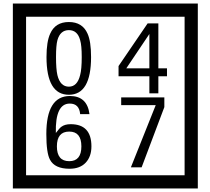

<svg xmlns="http://www.w3.org/2000/svg" viewBox="-20 -980 1195 1090"><path d="M1103 90H53V-960H1103ZM1028 15V-885H128V15ZM497 -656Q497 -442 371 -442Q244 -442 244 -656Q244 -744 265 -789Q294 -855 371 -855Q448 -855 477 -789Q497 -745 497 -656ZM444 -656Q444 -723 435 -752Q420 -809 371 -809Q322 -809 306 -752Q298 -723 298 -656Q298 -587 306 -553Q322 -488 371 -488Q419 -488 435 -554Q444 -587 444 -656ZM928 -547H879V-450H828V-547H653V-605L818 -847H879V-592H928ZM828 -592V-787L697 -592ZM499 -149Q499 -91 466.5 -56.5Q434 -22 375 -22Q291 -22 264 -73Q243 -111 243 -219Q243 -435 377 -435Q475 -435 488 -332H435Q430 -392 376 -392Q293 -392 297 -225Q318 -253 328 -260Q348 -275 381 -275Q499 -275 499 -149ZM442 -149Q442 -233 373 -233Q303 -233 303 -149Q303 -65 373 -65Q442 -65 442 -149ZM913 -372 784 -30H723L864 -383H668V-427H913Z"/></svg>

Font: Unicode BMP Fallback SIL
Style: Regular
Weight: 400
Foundry: NRSI, SIL International
Version: Version 5.1 Based on Unicode 5.1